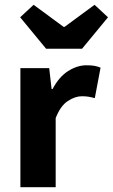

<svg xmlns="http://www.w3.org/2000/svg" viewBox="-20 -780 470 800"><path d="M65 0V-496H185L195 -409H199Q226 -460 264 -484Q302 -508 340 -508Q361 -508 374.5 -505.5Q388 -503 399 -498L375 -371Q361 -375 349 -377Q337 -379 321 -379Q293 -379 262.5 -359Q232 -339 212 -288V0ZM172 -577 64 -708 120 -760 245 -668H249L374 -760L430 -708L322 -577Z"/></svg>

Font: Giro Regular
Style: Bold
Weight: 700
Designer: Paul D. Hunt
Foundry: Adobe Systems Incorporated
Version: Version 1.000;PS 1.0;hotconv 1.0.88;makeotf.lib2.5.647800